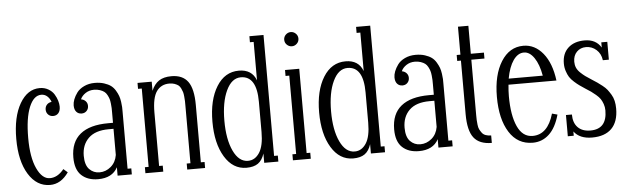

<svg xmlns="http://www.w3.org/2000/svg" viewBox="-46 -845 3346 1025"><g transform="rotate(-5 1627.0 -332.5)"><path d="M263.2 -60.1 285.2 -41Q244.1 18.1 186 18.1Q114.3 18.1 70.6 -52.7Q26.9 -123.5 26.9 -242.2Q26.9 -360.4 68.1 -431.2Q109.4 -502 174.8 -502Q200.7 -502 220.9 -490.2Q241.2 -478.5 252 -460.7Q262.7 -442.9 267.8 -425.8Q272.9 -408.7 272.9 -394Q272.9 -371.6 262.2 -359.4Q251.5 -347.2 233.9 -347.2Q217.8 -347.2 207.3 -357.9Q196.8 -368.7 196.8 -384.8Q196.8 -400.4 206.5 -410.9Q216.3 -421.4 231.9 -422.9Q225.6 -441.4 212.2 -453.6Q198.7 -465.8 180.2 -465.8Q139.6 -465.8 115.2 -407Q90.8 -348.1 90.8 -242.2Q90.8 -137.7 118.7 -77.9Q146.5 -18.1 188 -18.1Q229.5 -18.1 263.2 -60.1Z M605 -338.9V-32.2H625V0H548.8V-44.9Q520 9.8 443.8 9.8Q388.2 9.8 355 -21Q321.8 -51.8 321.8 -117.2Q321.8 -199.7 373 -241.5Q424.3 -283.2 522.9 -283.2H548.8V-338.9Q548.8 -354 548.6 -362.3Q548.3 -370.6 546.6 -386.2Q544.9 -401.9 542 -411.4Q539.1 -420.9 532.7 -432.9Q526.4 -444.8 517.6 -451.4Q508.8 -458 494.6 -462.9Q480.5 -467.8 462.9 -467.8Q437 -467.8 417.2 -454.6Q397.5 -441.4 389.6 -422.9Q404.8 -420.4 414.3 -410.2Q423.8 -399.9 423.8 -384.8Q423.8 -368.7 413.3 -357.9Q402.8 -347.2 386.7 -347.2Q369.1 -347.2 358.4 -359.4Q347.7 -371.6 347.7 -394Q347.7 -408.7 354.2 -426Q360.8 -443.4 374 -461.4Q387.2 -479.5 412.6 -491.7Q438 -503.9 470.7 -503.9Q498 -503.9 520 -496.8Q542 -489.7 555.9 -479.5Q569.8 -469.2 579.6 -452.9Q589.4 -436.5 594.2 -423.1Q599.1 -409.7 601.8 -390.9Q604.5 -372.1 604.7 -362.5Q605 -353 605 -338.9ZM454.6 -25.9Q488.3 -25.9 515.4 -48.8Q542.5 -71.8 548.8 -110.8V-251H522.9Q450.7 -251 414.3 -215.3Q377.9 -179.7 377.9 -121.1Q377.9 -71.8 400.1 -48.8Q422.4 -25.9 454.6 -25.9Z M997.6 -338.9V-32.2H1017.6V0H921.9V-32.2H941.9V-338.9Q941.9 -356 941.7 -365Q941.4 -374 939.9 -389.6Q938.5 -405.3 935.8 -414.1Q933.1 -422.9 927.7 -434.1Q922.4 -445.3 914.6 -451.2Q906.7 -457 894.5 -461.4Q882.3 -465.8 866.7 -465.8Q822.3 -465.8 798.1 -431.9Q773.9 -397.9 773.9 -318.8V-32.2H793.5V0H697.8V-32.2H717.8V-452.1H697.8V-483.9H773.9V-435.1Q788.6 -470.2 814 -487.1Q839.4 -503.9 880.9 -503.9Q940.9 -503.9 969.2 -465.1Q997.6 -426.3 997.6 -338.9Z M1238.3 18.1Q1165.5 18.1 1121.8 -54Q1078.1 -126 1078.1 -242.2Q1078.1 -358.9 1122.3 -430.4Q1166.5 -502 1242.2 -502Q1312 -502 1334.5 -441.9V-647.9H1314.5V-680.2H1390.1V-32.2H1410.2V0H1334.5V-49.8Q1323.2 -14.2 1300.3 2Q1277.3 18.1 1238.3 18.1ZM1249.5 -18.1Q1287.1 -18.1 1310.8 -54.4Q1334.5 -90.8 1334.5 -165V-327.1Q1334.5 -465.8 1249.5 -465.8Q1200.7 -465.8 1171.4 -403.8Q1142.1 -341.8 1142.1 -242.2Q1142.1 -142.1 1171.4 -80.1Q1200.7 -18.1 1249.5 -18.1Z M1562.7 -617.9Q1551.3 -606.9 1536.1 -606.9Q1521 -606.9 1509.5 -617.9Q1498 -628.9 1498 -645Q1498 -661.1 1509.5 -672.1Q1521 -683.1 1536.1 -683.1Q1551.3 -683.1 1562.7 -672.1Q1574.2 -661.1 1574.2 -645Q1574.2 -628.9 1562.7 -617.9ZM1584 0H1488.3V-32.2H1508.3V-452.1H1488.3V-483.9H1564.5V-32.2H1584Z M1810.1 18.1Q1737.3 18.1 1693.6 -54Q1649.9 -126 1649.9 -242.2Q1649.9 -358.9 1694.1 -430.4Q1738.3 -502 1814 -502Q1883.8 -502 1906.2 -441.9V-647.9H1886.2V-680.2H1961.9V-32.2H1981.9V0H1906.2V-49.8Q1895 -14.2 1872.1 2Q1849.1 18.1 1810.1 18.1ZM1821.3 -18.1Q1858.9 -18.1 1882.6 -54.4Q1906.2 -90.8 1906.2 -165V-327.1Q1906.2 -465.8 1821.3 -465.8Q1772.5 -465.8 1743.2 -403.8Q1713.9 -341.8 1713.9 -242.2Q1713.9 -142.1 1743.2 -80.1Q1772.5 -18.1 1821.3 -18.1Z M2324.2 -338.9V-32.2H2344.2V0H2268.1V-44.9Q2239.3 9.8 2163.1 9.8Q2107.4 9.8 2074.2 -21Q2041 -51.8 2041 -117.2Q2041 -199.7 2092.3 -241.5Q2143.6 -283.2 2242.2 -283.2H2268.1V-338.9Q2268.1 -354 2267.8 -362.3Q2267.6 -370.6 2265.9 -386.2Q2264.2 -401.9 2261.2 -411.4Q2258.3 -420.9 2252 -432.9Q2245.6 -444.8 2236.8 -451.4Q2228 -458 2213.9 -462.9Q2199.7 -467.8 2182.1 -467.8Q2156.2 -467.8 2136.5 -454.6Q2116.7 -441.4 2108.9 -422.9Q2124 -420.4 2133.5 -410.2Q2143.1 -399.9 2143.1 -384.8Q2143.1 -368.7 2132.6 -357.9Q2122.1 -347.2 2106 -347.2Q2088.4 -347.2 2077.6 -359.4Q2066.9 -371.6 2066.9 -394Q2066.9 -408.7 2073.5 -426Q2080.1 -443.4 2093.3 -461.4Q2106.4 -479.5 2131.8 -491.7Q2157.2 -503.9 2189.9 -503.9Q2217.3 -503.9 2239.3 -496.8Q2261.2 -489.7 2275.1 -479.5Q2289.1 -469.2 2298.8 -452.9Q2308.6 -436.5 2313.5 -423.1Q2318.4 -409.7 2321 -390.9Q2323.7 -372.1 2324 -362.5Q2324.2 -353 2324.2 -338.9ZM2173.8 -25.9Q2207.5 -25.9 2234.6 -48.8Q2261.7 -71.8 2268.1 -110.8V-251H2242.2Q2169.9 -251 2133.5 -215.3Q2097.2 -179.7 2097.2 -121.1Q2097.2 -71.8 2119.4 -48.8Q2141.6 -25.9 2173.8 -25.9Z M2554.2 -483.9V-452.1H2483.9V-154.8Q2483.9 -138.2 2484.4 -128.9Q2484.9 -119.6 2486.6 -103.8Q2488.3 -87.9 2492.9 -78.6Q2497.6 -69.3 2504.9 -59.3Q2512.2 -49.3 2524.9 -44.7Q2537.6 -40 2554.2 -40V0Q2487.8 0 2458 -38.6Q2428.2 -77.1 2428.2 -165V-452.1H2408.2V-483.9H2428.2V-633.8H2483.9V-483.9Z M2774.9 -18.1Q2856 -18.1 2887.7 -127.9L2916.5 -120.1Q2897 -50.3 2859.9 -16.1Q2822.8 18.1 2772.5 18.1Q2691.4 18.1 2647 -52.5Q2602.5 -123 2602.5 -242.2Q2602.5 -359.4 2647.2 -430.7Q2691.9 -502 2766.6 -502Q2828.1 -502 2871.6 -448.7Q2915 -395.5 2926.8 -301.8H2669.9Q2666.5 -268.6 2666.5 -240.2Q2666.5 -138.2 2693.8 -78.1Q2721.2 -18.1 2774.9 -18.1ZM2766.6 -465.8Q2733.9 -465.8 2709.5 -430.9Q2685.1 -396 2673.8 -334H2856.4Q2845.7 -395 2821.5 -430.4Q2797.4 -465.8 2766.6 -465.8Z M3115.2 -290Q3133.8 -278.3 3143.6 -271.5Q3153.3 -264.6 3169.4 -252.2Q3185.5 -239.7 3194.6 -228Q3203.6 -216.3 3213.1 -200.7Q3222.7 -185.1 3227.1 -166Q3231.4 -147 3231.4 -125Q3231.4 -54.7 3195.3 -18.3Q3159.2 18.1 3090.3 18.1Q3023.9 18.1 2993.2 -22.9V0H2961.4V-113.8H2993.2Q2993.2 -69.3 3017.1 -44.7Q3041 -20 3084.5 -20Q3173.3 -20 3173.3 -120.1Q3173.3 -138.2 3167.5 -154.5Q3161.6 -170.9 3154.1 -182.1Q3146.5 -193.4 3131.3 -206.3Q3116.2 -219.2 3106.2 -226.1Q3096.2 -232.9 3077.1 -245.1Q3057.1 -258.3 3046.4 -265.9Q3035.6 -273.4 3019.5 -287.8Q3003.4 -302.2 2995.1 -315.4Q2986.8 -328.6 2980.5 -347.9Q2974.1 -367.2 2974.1 -389.2Q2974.1 -441.9 3006.6 -471.9Q3039.1 -502 3095.2 -502Q3155.3 -502 3183.1 -456.1V-483.9H3215.3V-388.2H3183.1Q3178.7 -423.3 3154.8 -444.6Q3130.9 -465.8 3099.1 -465.8Q3069.3 -465.8 3049.8 -446Q3030.3 -426.3 3030.3 -393.1Q3030.3 -376 3036.4 -361.6Q3042.5 -347.2 3056.6 -333.7Q3070.8 -320.3 3082.3 -312Q3093.8 -303.7 3115.2 -290Z"/></g></svg>

Font: Margherita Light
Style: Regular
Weight: 300
Designer: James Puckett
Foundry: Dunwich Type Founders
Version: Version 1.008;hotconv 1.0.109;makeotfexe 2.5.65596